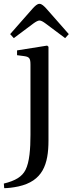

<svg xmlns="http://www.w3.org/2000/svg" viewBox="-53 -740 379 1002"><path d="M0 -562 19 -541 122 -618C133 -626 145 -633 153 -633C162 -633 173 -626 184 -618L287 -541L306 -562L189 -695C177 -708 165 -720 153 -720C141 -720 130 -709 117 -695ZM-33 218 -31 242C-13 242 15 239 43 233C170 205 200 118 200 -7V-496L193 -502L36 -477V-452L74 -447C100 -443 106 -436 106 -402V-36C106 36 101 106 80 147C62 182 28 203 -33 218Z"/></svg>

Font: Lingua Franca
Style: Regular
Weight: 400
Version: Version 1.19